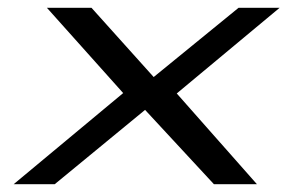

<svg xmlns="http://www.w3.org/2000/svg" viewBox="-20 -471 735 491"><path d="M15 0H120L351 -190L527 0H637L432 -232L695 -451H590L373 -274L214 -451H100L295 -233Z"/></svg>

Font: Charger Sport
Style: SeBdExtObl
Weight: 600
Designer: Jasper
Foundry: Cannot Into Space Fonts
Version: Version 1.1